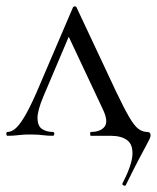

<svg xmlns="http://www.w3.org/2000/svg" viewBox="-21 -425 493 601"><path d="M373 154Q371 158 366 155.5Q361 153 362 150Q391.6 92.6 393.5 60Q395.4 27.4 377 13.7Q358.6 0 324.6 0H263.2Q261.2 0 261.2 -6Q261.2 -12 263.2 -12Q293.8 -12 306.5 -28.7Q319.2 -45.4 300.4 -84L188.8 -321.4L212 -352L114.8 -123Q95.8 -78 96.4 -54Q97 -30 111 -21Q125 -12 144 -12Q149 -12 149 -6Q149 0 144 0Q125.8 0 112.3 -2Q98.8 -4 75 -4Q56.8 -4 46.4 -3Q36 -2 26.9 -1Q17.8 0 2.8 0Q-1.2 0 -1.2 -6Q-1.2 -12 2.8 -12Q13.8 -12 25.9 -21.5Q38 -31 54 -57Q70 -83 91.8 -132L207 -401Q209 -405 213.4 -405Q217.8 -405 219 -401L343 -137Q367.8 -85.2 383.6 -58.2Q399.4 -31.2 412.3 -21.6Q425.2 -12 439.4 -12Q450.4 -12 450.4 -2Q450.4 3 447.2 10Q444 17 435.8 31.9Q427.6 46.8 412.4 75.8Q397.2 104.8 373 154Z"/></svg>

Font: Cormorant Garamond Light
Style: Regular
Weight: 300
Designer: Christian Thalmann (Catharsis Fonts)
Foundry: Catharsis Fonts
Version: Version 4.001